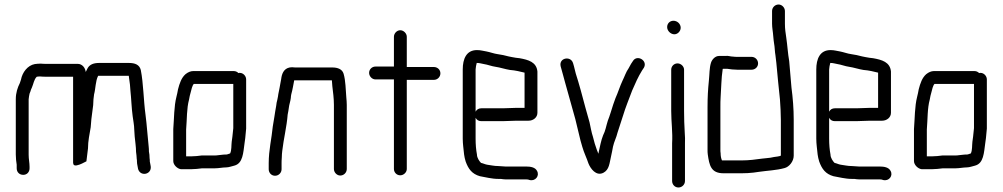

<svg xmlns="http://www.w3.org/2000/svg" viewBox="-20 -757 4444 851"><path d="M111 -11V-18C111 -36 107 -51 107 -71V-317C107 -323 110 -336 111 -342L115 -352C116 -357 118 -362 121 -368C129 -386 130 -404 143 -417H144C148 -418 153 -418 159 -418C168 -417 175 -417 181 -417H304V-36C304 -26 310 -22 320 -24C336 -27 351 -36 363 -42C365 -62 368 -79 370 -99C370 -132 377 -163 382 -193L385 -229C387 -251 391 -269 393 -291C393 -309 395 -325 397 -339C404 -364 403 -398 415 -421H551V-419C553 -403 554 -399 556 -382L558 -356C562 -320 563 -278 568 -242C570 -226 575 -201 575 -183C576 -173 576 -163 577 -152C579 -130 583 -106 583 -84C584 -74 586 -63 586 -53C587 -49 587 -45 587 -41C587 -35 588 -28 590 -19L592 -8C602 27 653 17 648 -20L646 -31C645 -36 644 -39 644 -41C644 -46 644 -51 643 -56C643 -66 642 -77 640 -86C640 -93 640 -100 639 -107C634 -152 631 -203 625 -248C616 -314 616 -386 604 -447C598 -470 579 -478 551 -478H420C396 -478 379 -472 369 -456L360 -438C358 -456 345 -474 324 -474H181C176 -474 169 -474 161 -475C151 -475 142 -474 134 -473C102 -467 79 -436 73 -404L68 -389C58 -369 50 -346 50 -317V-72C50 -56 52 -39 54 -27V-11C54 6 66 18 83 18C100 18 111 5 111 -11Z M827 -64H805V-183C809 -229 807 -276 818 -316C820 -327 822 -338 825 -347C828 -359 832 -378 839 -385H1014V-189C1012 -170 1012 -168 1010 -151L1007 -129C1005 -113 1007 -91 1000 -77L988 -73C985 -72 982 -72 980 -72C975 -72 970 -72 964 -71L946 -69C941 -68 937 -68 933 -68H875C861 -66 842 -64 827 -64ZM782 -7H827C841 -7 862 -9 876 -11H933C949 -11 967 -15 982 -15C995 -15 1009 -21 1019 -23C1057 -33 1058 -80 1064 -123L1067 -145C1069 -162 1069 -167 1071 -187V-405C1071 -420 1058 -434 1043 -434C1041 -434 1039 -434 1037 -433C1031 -439 1024 -442 1016 -442H836C825 -442 813 -437 802 -428C784 -412 776 -388 769 -361C767 -350 765 -339 762 -328C751 -285 752 -234 748 -185V-43C748 -26 766 -9 782 -7Z M1228 -7V-34C1228 -39 1228 -47 1229 -59C1229 -69 1230 -79 1231 -88C1237 -141 1251 -196 1255 -249C1257 -259 1259 -269 1260 -278C1262 -296 1267 -306 1269 -323C1269 -328 1270 -334 1271 -339C1277 -360 1280 -381 1284 -401H1451C1452 -393 1452 -384 1453 -375C1456 -350 1460 -321 1460 -292V-8C1460 7 1473 21 1488 21C1504 21 1517 8 1517 -8V-292C1517 -303 1516 -314 1515 -325C1512 -361 1512 -399 1503 -430C1497 -450 1478 -458 1452 -458H1295C1288 -458 1282 -458 1275 -459C1244 -459 1231 -438 1227 -412C1227 -409 1226 -405 1225 -400C1223 -386 1221 -381 1219 -367L1216 -352C1214 -344 1213 -336 1212 -329L1209 -314C1207 -307 1205 -298 1204 -287C1198 -256 1195 -227 1189 -196C1184 -143 1171 -92 1171 -34V-7C1171 9 1183 22 1199 22C1215 22 1228 9 1228 -7Z M1726 -594V-462H1644C1629 -462 1616 -450 1616 -434C1616 -419 1629 -405 1644 -405H1726V-8C1726 7 1738 20 1754 20C1769 20 1783 7 1783 -8V-403H1903C1919 -403 1932 -416 1932 -432C1932 -448 1919 -460 1903 -460H1783V-594C1783 -609 1769 -623 1754 -623C1739 -623 1726 -609 1726 -594Z M2093 -478H2094C2107 -478 2112 -475 2125 -473C2140 -471 2160 -463 2176 -461C2197 -458 2220 -450 2240 -447L2258 -445L2275 -442C2284 -440 2297 -437 2305 -435V-279H2270C2257 -279 2222 -277 2208 -277H2113C2102 -277 2093 -272 2088 -262V-449C2088 -455 2091 -472 2093 -478ZM2270 -222H2323C2343 -222 2362 -236 2362 -257V-440C2358 -482 2322 -492 2283 -499L2266 -501C2260 -502 2254 -503 2249 -504L2234 -507C2220 -511 2201 -515 2186 -517C2170 -519 2152 -526 2136 -529C2121 -531 2112 -535 2094 -535C2047 -535 2031 -496 2031 -449V-142C2031 -130 2032 -119 2033 -109C2036 -80 2037 -63 2044 -41C2056 -8 2072 14 2107 24C2131 28 2159 36 2189 36H2200C2207 37 2213 38 2219 38H2311C2318 38 2323 39 2328 41C2353 47 2373 22 2360 0C2352 -15 2333 -19 2311 -19H2219C2209 -19 2199 -21 2189 -21C2169 -21 2156 -25 2139 -27C2128 -29 2122 -33 2112 -35C2105 -42 2094 -57 2094 -72C2090 -93 2088 -117 2088 -142V-235C2093 -225 2102 -220 2113 -220H2208C2222 -220 2256 -222 2270 -222Z M2465 -463C2471 -440 2479 -414 2485 -390C2499 -340 2516 -279 2530 -229C2538 -199 2545 -164 2553 -134L2561 -106C2568 -81 2581 -55 2588 -33C2597 -10 2622 25 2654 9C2681 -5 2681 -33 2689 -67C2692 -79 2694 -92 2697 -107C2702 -130 2712 -147 2717 -169C2724 -191 2734 -220 2741 -243C2753 -283 2768 -318 2782 -356C2796 -388 2808 -416 2826 -445L2834 -457C2852 -489 2803 -517 2785 -486L2777 -474C2772 -465 2769 -459 2766 -454C2755 -439 2748 -417 2739 -399C2728 -376 2719 -346 2708 -322L2698 -294C2691 -273 2683 -244 2674 -222C2666 -197 2664 -178 2653 -157C2644 -135 2639 -106 2633 -80C2633 -79 2633 -77 2632 -76C2630 -81 2628 -87 2625 -94L2616 -121L2608 -151C2602 -168 2597 -197 2593 -215C2588 -234 2580 -260 2575 -279C2563 -325 2546 -388 2532 -431L2527 -451C2526 -458 2522 -469 2520 -477C2510 -511 2456 -501 2465 -463Z M2955 -448V-265C2955 -217 2962 -170 2959 -122V45C2959 61 2971 74 2987 74C3003 74 3016 61 3016 45V-122C3017 -137 3016 -153 3015 -169C3013 -199 3012 -235 3012 -265V-448C3012 -463 2998 -476 2983 -476C2967 -476 2955 -463 2955 -448ZM2937 -637C2937 -620 2953 -605 2969 -605C2984 -605 2997 -619 2997 -634C2997 -651 2982 -665 2965 -665C2949 -665 2937 -653 2937 -637Z M3311 -505H3248C3242 -505 3236 -505 3230 -506C3217 -506 3208 -511 3195 -509H3167C3149 -509 3135 -492 3131 -478C3124 -455 3125 -429 3122 -400C3118 -360 3116 -327 3116 -282V-93C3116 -86 3116 -80 3117 -73C3124 -24 3131 11 3187 11H3267C3283 11 3305 10 3320 8L3341 5C3382 -1 3421 -2 3457 -12C3478 -17 3498 -42 3498 -67V-226C3498 -275 3494 -324 3488 -369C3485 -409 3481 -448 3478 -486C3472 -519 3470 -557 3465 -590C3462 -611 3459 -628 3459 -651V-708C3459 -723 3446 -737 3431 -737C3415 -737 3402 -724 3402 -708V-652C3402 -643 3403 -634 3404 -626C3407 -607 3408 -581 3411 -564C3414 -550 3414 -527 3417 -512L3421 -478C3426 -424 3431 -370 3437 -316C3439 -285 3441 -257 3441 -226V-68C3441 -64 3414 -62 3410 -61L3395 -58C3383 -56 3372 -56 3358 -54C3329 -50 3300 -46 3267 -46H3180C3176 -55 3174 -66 3174 -78C3173 -83 3173 -88 3173 -93V-282C3173 -299 3173 -313 3174 -326C3177 -368 3177 -411 3183 -449C3183 -450 3183 -451 3184 -452H3204C3215 -450 3234 -448 3248 -448H3311C3327 -448 3340 -460 3340 -476C3340 -492 3327 -505 3311 -505Z M3660 -478H3661C3674 -478 3679 -475 3692 -473C3707 -471 3727 -463 3743 -461C3764 -458 3787 -450 3807 -447L3825 -445L3842 -442C3851 -440 3864 -437 3872 -435V-279H3837C3824 -279 3789 -277 3775 -277H3680C3669 -277 3660 -272 3655 -262V-449C3655 -455 3658 -472 3660 -478ZM3837 -222H3890C3910 -222 3929 -236 3929 -257V-440C3925 -482 3889 -492 3850 -499L3833 -501C3827 -502 3821 -503 3816 -504L3801 -507C3787 -511 3768 -515 3753 -517C3737 -519 3719 -526 3703 -529C3688 -531 3679 -535 3661 -535C3614 -535 3598 -496 3598 -449V-142C3598 -130 3599 -119 3600 -109C3603 -80 3604 -63 3611 -41C3623 -8 3639 14 3674 24C3698 28 3726 36 3756 36H3767C3774 37 3780 38 3786 38H3878C3885 38 3890 39 3895 41C3920 47 3940 22 3927 0C3919 -15 3900 -19 3878 -19H3786C3776 -19 3766 -21 3756 -21C3736 -21 3723 -25 3706 -27C3695 -29 3689 -33 3679 -35C3672 -42 3661 -57 3661 -72C3657 -93 3655 -117 3655 -142V-235C3660 -225 3669 -220 3680 -220H3775C3789 -220 3823 -222 3837 -222Z M4110 -64H4088V-183C4092 -229 4090 -276 4101 -316C4103 -327 4105 -338 4108 -347C4111 -359 4115 -378 4122 -385H4297V-189C4295 -170 4295 -168 4293 -151L4290 -129C4288 -113 4290 -91 4283 -77L4271 -73C4268 -72 4265 -72 4263 -72C4258 -72 4253 -72 4247 -71L4229 -69C4224 -68 4220 -68 4216 -68H4158C4144 -66 4125 -64 4110 -64ZM4065 -7H4110C4124 -7 4145 -9 4159 -11H4216C4232 -11 4250 -15 4265 -15C4278 -15 4292 -21 4302 -23C4340 -33 4341 -80 4347 -123L4350 -145C4352 -162 4352 -167 4354 -187V-405C4354 -420 4341 -434 4326 -434C4324 -434 4322 -434 4320 -433C4314 -439 4307 -442 4299 -442H4119C4108 -442 4096 -437 4085 -428C4067 -412 4059 -388 4052 -361C4050 -350 4048 -339 4045 -328C4034 -285 4035 -234 4031 -185V-43C4031 -26 4049 -9 4065 -7Z"/></svg>

Font: Electronic
Style: Regular
Weight: 400
Version: Version 1.011